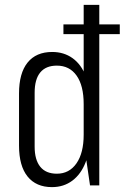

<svg xmlns="http://www.w3.org/2000/svg" viewBox="-20 -760 511 787"><path d="M193 7Q128 7 93 -36.5Q58 -80 58 -163V-377Q58 -460 93 -503.5Q128 -547 194 -547Q242 -547 277.5 -521.5Q313 -496 331.5 -448Q350 -400 350 -332V-210Q350 -144 331 -95Q312 -46 276.5 -19.5Q241 7 193 7ZM213 -48Q264 -48 293.5 -90.5Q323 -133 323 -208V-333Q323 -409 294 -450Q265 -491 213 -491Q168 -491 145 -463Q122 -435 122 -380V-159Q122 -105 145 -76.5Q168 -48 213 -48ZM323 -178V-740H387V0H349ZM471 -660V-620H240V-660Z"/></svg>

Font: Pathway Extreme Condensed ExtraLight
Style: Regular
Weight: 250
Width: 3
Version: Version 1.001;gftools[0.9.26]